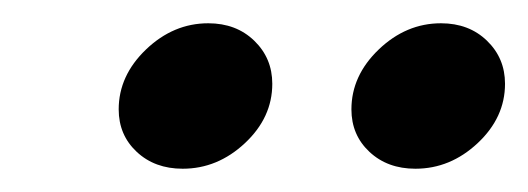

<svg xmlns="http://www.w3.org/2000/svg" viewBox="-20 -793 454 165"><path d="M82 -699Q82 -728 105.5 -750.5Q129 -773 159 -773Q183 -773 198.5 -758Q214 -743 214 -721Q214 -692 190.5 -670Q167 -648 137 -648Q113 -648 97.5 -662.5Q82 -677 82 -699ZM282 -699Q282 -728 305.5 -750.5Q329 -773 359 -773Q383 -773 398.5 -758Q414 -743 414 -721Q414 -692 390.5 -670Q367 -648 337 -648Q313 -648 297.5 -662.5Q282 -677 282 -699Z"/></svg>

Font: Open Sauce Sans
Style: Italic
Weight: 400
Italic angle: -10°
Designer: Alfredo Marco Pradil
Foundry: Creative Sauce Fz LLC
Version: Version 1.477